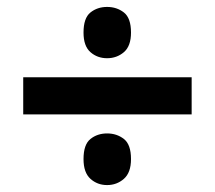

<svg xmlns="http://www.w3.org/2000/svg" viewBox="-20 -629 621 554"><path d="M47 -299V-406H533V-299ZM289 -95Q261 -95 241 -113Q221 -131 221 -170Q221 -212 241 -228Q261 -244 289 -244Q317 -244 337.5 -228Q358 -212 358 -170Q358 -131 337.5 -113Q317 -95 289 -95ZM289 -461Q261 -461 241 -478.5Q221 -496 221 -535Q221 -577 241 -593Q261 -609 289 -609Q317 -609 337.5 -593Q358 -577 358 -535Q358 -496 337.5 -478.5Q317 -461 289 -461Z"/></svg>

Font: Noto Sans Lao Looped
Style: Bold
Weight: 700
Designer: Mark Frömberg, Ben Mitchell
Foundry: The Fontpad Ltd
Version: Version 1.001